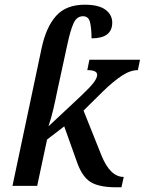

<svg xmlns="http://www.w3.org/2000/svg" viewBox="-20 -790 615 816"><path d="M469 6Q398 5 364 -17Q330 -39 309 -96L253 -253L180 -197L138 0H33L157 -586Q176 -675 218.5 -722.5Q261 -770 340 -770Q400 -770 428.5 -748.5Q457 -727 457 -694Q457 -627 369 -627Q369 -667 363 -694Q357 -721 333 -721Q306 -721 292.5 -691Q279 -661 266 -600L222 -397Q216 -366 207 -327.5Q198 -289 186 -253L326 -384Q364 -420 378.5 -439.5Q393 -459 393 -472Q393 -492 351 -492L360 -536H575L566 -492Q534 -492 497.5 -468Q461 -444 416 -400L335 -320L411 -130Q448 -38 506 -38L496 6Z"/></svg>

Font: Noto Serif SemiCondensed Medium
Style: Italic
Weight: 500
Width: 4
Italic angle: -12°
Designer: Monotype Design Team
Foundry: Monotype Imaging Inc.
Version: Version 2.013